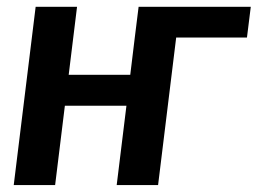

<svg xmlns="http://www.w3.org/2000/svg" viewBox="-20 -532 741 552"><path d="M690 -424H486.5L434.5 0H315.5L343.5 -228H166.5L138.5 0H19.5L82.5 -512.5H201.5L177.5 -317H354.5L367.5 -424L378.5 -512.5H701Z"/></svg>

Font: Lato 2
Style: Bold Italic
Weight: 700
Italic angle: -7°
Designer: Lukasz Dziedzic with Adam Twardoch and Botio Nikoltchev
Foundry: tyPoland Lukasz Dziedzic
Version: Version 2.015; 2015-08-06; http://www.latofonts.com/